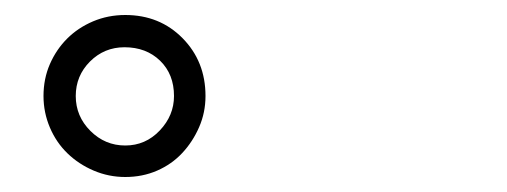

<svg xmlns="http://www.w3.org/2000/svg" viewBox="-20 -789 676 256"><path d="M147 -553Q125 -553 105 -561.5Q85 -570 70 -584.5Q55 -599 46.5 -619Q38 -639 38 -661Q38 -684 46.5 -703.5Q55 -723 69.5 -737.5Q84 -752 104 -760.5Q124 -769 147 -769Q193 -769 223.5 -738Q254 -707 254 -661Q254 -639 245.5 -619.5Q237 -600 223 -585Q209 -570 189.5 -561.5Q170 -553 147 -553ZM147 -595Q174 -595 193 -615Q212 -635 212 -661Q212 -690 193.5 -708Q175 -726 146 -726Q119 -726 100 -707Q81 -688 81 -661Q81 -634 100.5 -614.5Q120 -595 147 -595Z"/></svg>

Font: Higure Gothic Medium
Style: Regular
Weight: 500
Designer: Yoshimichi Ohira
Foundry: Positype
Version: Version 1.000